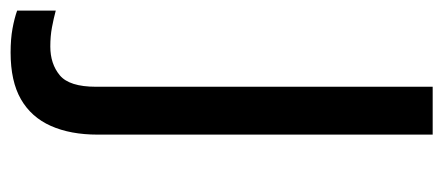

<svg xmlns="http://www.w3.org/2000/svg" viewBox="-306 -324 816 353"><g transform="rotate(90 101.5 -148.0)"><path d="M22 240Q-3 240 -22 236.5Q-41 233 -55 228V157Q-40 161 -24 164Q-8 167 11 167Q43 167 64 149.5Q85 132 85 83V-536H173V80Q173 130 157 166Q141 202 108 221Q75 240 22 240Z"/></g></svg>

Font: Noto Sans Adlam Unjoined
Style: Regular
Weight: 400
Designer: Mark Jamra, Neil Patel
Foundry: JamraPatel LLC
Version: Version 3.001